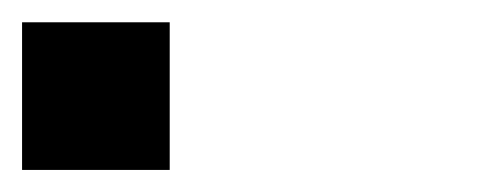

<svg xmlns="http://www.w3.org/2000/svg" viewBox="-20 -154 457 174"><path d="M0 -133.8H133.8V0H0Z"/></svg>

Font: LCARS-Mono
Style: Regular
Weight: 400
Designer: Vernon Adams
Version: Version 1.0